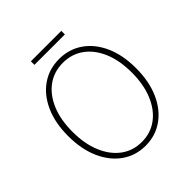

<svg xmlns="http://www.w3.org/2000/svg" viewBox="-211 -916 1071 1071"><g transform="rotate(-45 324.0 -381.0)"><path d="M324 12Q246 12 185.5 -30.5Q125 -73 90.5 -150.5Q56 -228 56 -332Q56 -436 90.5 -512.5Q125 -589 185.5 -630.5Q246 -672 324 -672Q402 -672 462.5 -630.5Q523 -589 557.5 -512.5Q592 -436 592 -332Q592 -228 557.5 -150.5Q523 -73 462.5 -30.5Q402 12 324 12ZM324 -18Q394 -18 446.5 -57Q499 -96 528.5 -166.5Q558 -237 558 -332Q558 -427 528.5 -496.5Q499 -566 446.5 -604Q394 -642 324 -642Q254 -642 201.5 -604Q149 -566 119.5 -496.5Q90 -427 90 -332Q90 -237 119.5 -166.5Q149 -96 201.5 -57Q254 -18 324 -18ZM204 -746V-774H444V-746Z"/></g></svg>

Font: Source Sans 3 VF
Style: Regular
Weight: 200
Designer: Paul D. Hunt
Foundry: Adobe
Version: Version 3.046;hotconv 1.0.118;makeotfexe 2.5.65603